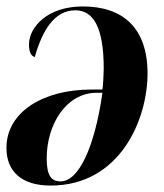

<svg xmlns="http://www.w3.org/2000/svg" viewBox="-24 -566 508 596"><path d="M233 -546C121 -546 66 -480 66 -428C66 -403 73 -392 84 -389C108 -474 146 -534 210 -534C265 -534 298 -483 298 -353C298 -338 296 -300 294 -288H259C108 -288 -4 -217 -4 -107C-4 -32 45 10 133 10C350 10 434 -197 434 -338C434 -480 357 -546 233 -546ZM276 -278H294C270 -110 221 -3 164 -3C134 -3 121 -22 121 -75C121 -179 181 -278 276 -278Z"/></svg>

Font: Noto Serif Display Condensed
Style: Bold Italic
Weight: 700
Width: 3
Italic angle: -12°
Designer: Monotype Design Team
Foundry: Monotype Imaging Inc.
Version: Version 2.009